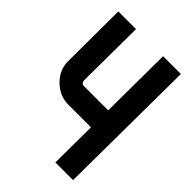

<svg xmlns="http://www.w3.org/2000/svg" viewBox="-245 -982 1098 1098"><g transform="rotate(45 304.0 -432.5)"><path d="M551 0H408L410 -286H226Q167 -286 118 -325Q67 -367 54 -424Q50 -439 50 -459L52 -865H195L192 -446L193 -442Q197 -424 215 -424H411L414 -865H558Z"/></g></svg>

Font: Covid19
Style: Regular
Weight: 400
Designer: Peter Wiegel
Foundry: (c) CAT - Ing. Peter Wiegel.  for Rudolf Maass + Partner GmbH
Version: Version 001.000